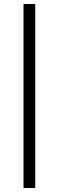

<svg xmlns="http://www.w3.org/2000/svg" viewBox="-20 -940 294 960"><path d="M97.5 0V-920H156.2V0Z"/></svg>

Font: Now Light
Style: Regular
Weight: 300
Designer: Alfredo Marco Pradil
Foundry: Alfredo Marco Pradil
Version: Version 1.002;PS 001.002;hotconv 1.0.88;makeotf.lib2.5.64775